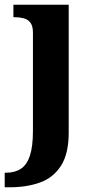

<svg xmlns="http://www.w3.org/2000/svg" viewBox="-40 -556 405 816"><path d="M-20 240V178H-13Q23 178 48.5 161.5Q74 145 87 106Q100 67 100 0V-417Q100 -446 89 -460Q78 -474 60 -478.5Q42 -483 21 -483H17V-536H252V8Q252 97 219.5 148Q187 199 130.5 219.5Q74 240 0 240Z"/></svg>

Font: Noto Serif Khmer
Style: Bold
Weight: 700
Version: Version 2.003